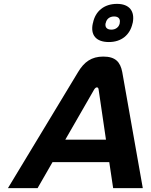

<svg xmlns="http://www.w3.org/2000/svg" viewBox="-20 -971 779 991"><path d="M383 -599 21 0H174L251 -134H544L564 0H717L611 -599C601 -651 576 -679 513 -679C452 -679 414 -651 383 -599ZM317 -250 466 -509C471 -517 476 -520 480 -520C484 -520 488 -518 489 -509L527 -250ZM459 -850C446 -791 475 -754 542 -754C607 -754 651 -791 664 -850L665 -853C677 -913 648 -951 584 -951C517 -951 472 -913 460 -853ZM525 -851 526 -853C530 -873 546 -886 569 -886C592 -886 602 -873 598 -853V-851C594 -831 577 -818 555 -818C531 -818 521 -831 525 -851Z"/></svg>

Font: LT Wave Text Bold Italic
Style: Regular
Weight: 700
Designer: Daniel Lyons
Version: Version 2.5 (Glyphs App)